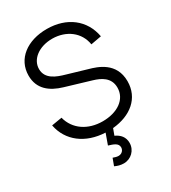

<svg xmlns="http://www.w3.org/2000/svg" viewBox="-230 -851 1076 1207"><g transform="rotate(-30 308.0 -247.5)"><path d="M305.5 240C357 240 400.5 199.5 400.5 145.5C400.5 102.5 375.5 75.5 340 59.5L357 13.5C488.5 1.5 583 -73.5 583 -196.5C583 -333 466.5 -368.5 408 -385L267 -426.5C211 -442.5 139 -467 139 -540C139 -611.5 210.5 -665 307 -664.5C407.5 -663.5 487.5 -604 502 -510.5L579 -524.5C555.5 -654 451.5 -734 307.5 -734.5C165.5 -735 61.5 -658.5 61.5 -537C61.5 -440.5 127 -390.5 215 -364.5L397.5 -310C447.5 -295 508 -267.5 508 -193.5C508 -108.5 429.5 -55.5 323 -55.5C215.5 -55.5 132.5 -111.5 108.5 -205L33.5 -192.5C57 -69.5 160.5 8.5 302 14.5L274 92.5C307.5 103 340.5 112.5 340.5 143.5C340.5 163 325.5 182.5 299.5 182.5C289 182.5 275.5 179 261 173.5L242 224.5C260.5 233.5 281.5 240 305.5 240Z"/></g></svg>

Font: Eudonet
Style: Regular
Weight: 400
Designer: Mikhail Sharanda
Foundry: Mikhail Sharanda
Version: Version 4.503;Glyphs 3.1.2 (3151)